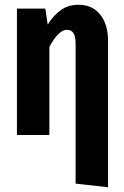

<svg xmlns="http://www.w3.org/2000/svg" viewBox="-20 -566 521 805"><path d="M433 -395V219L297 204V-380Q297 -413 288 -427Q279 -441 261 -441Q225 -441 187 -369V0H51V-530H170L180 -463Q206 -504 237 -525Q268 -546 310 -546Q367 -546 400 -505Q433 -464 433 -395Z"/></svg>

Font: Fira Sans Compressed SemiBold
Style: Regular
Weight: 600
Width: 1
Designer: bBox Type GmbH & Carrois Corporate GbR & Edenspiekermann AG
Foundry: bBox Type GmbH & Carrois Corporate GbR & Edenspiekermann AG
Version: Version 4.301